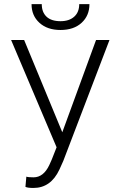

<svg xmlns="http://www.w3.org/2000/svg" viewBox="-20 -906 587 936"><path d="M283.7 -261.2 448.2 -710.9H513.7L288.6 -121.6L269.5 -79.1Q227.5 10.3 143.1 10.3Q114.7 10.3 104 4.9L108.4 -44.9Q117.2 -41.5 143.6 -41.5Q191.9 -41.5 220.2 -101.1L232.4 -128.4L255.9 -188L34.2 -710.9H97.7ZM416 -885.7Q416 -830.1 377.9 -794.9Q339.8 -759.8 274.9 -759.8Q210.9 -759.8 172.4 -794.7Q133.8 -829.6 133.8 -885.7H183.6Q183.6 -846.7 206.8 -824.7Q230 -802.7 274.9 -802.7Q317.4 -802.7 341.8 -824.7Q366.2 -846.7 366.2 -885.7Z"/></svg>

Font: Roboto Condensed Light
Style: Regular
Weight: 300
Designer: Google
Version: Version 2.134; 2016